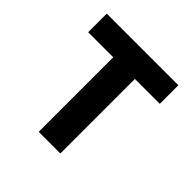

<svg xmlns="http://www.w3.org/2000/svg" viewBox="-148 -671 796 796"><g transform="rotate(45 250.0 -273.0)"><path d="M187 0V-437H40V-546H460V-437H314V0Z"/></g></svg>

Font: Noto Sans Mono ExtraCondensed
Style: Bold
Weight: 700
Width: 2
Designer: Monotype Design Team
Foundry: Monotype Imaging Inc.
Version: Version 2.014